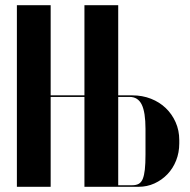

<svg xmlns="http://www.w3.org/2000/svg" viewBox="-20 -719 732 739"><path d="M45 -699V0H175V-346H305V0H513Q546 0 574.5 -13Q603 -26 624.5 -48.5Q646 -71 658 -101.5Q670 -132 670 -167V-180Q670 -217 656 -248.5Q642 -280 618 -303Q594 -326 561 -339Q528 -352 489 -352H435V-699H305V-352H175V-699ZM540 -124Q540 -89 537.5 -66.5Q535 -44 529.5 -30.5Q524 -17 514 -11.5Q504 -6 489 -6H435V-346H479Q511 -346 525.5 -316.5Q540 -287 540 -223Z"/></svg>

Font: Moniqa Black
Style: Regular
Weight: 900
Designer: Rajesh Rajput
Foundry: Rajesh Rajput
Version: Version 1.000